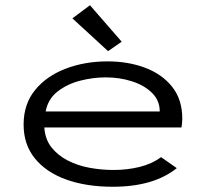

<svg xmlns="http://www.w3.org/2000/svg" viewBox="-20 -702 790 732"><path d="M410 10Q309 10 232.5 -17.5Q156 -45 113 -98Q70 -151 70 -227Q70 -305 113.5 -358.5Q157 -412 230 -440Q303 -468 390 -468Q468 -468 532.5 -444Q597 -420 636 -371.5Q675 -323 675 -249Q675 -240 674 -232Q673 -224 672 -216H149Q152 -171 176 -140.5Q200 -110 237.5 -90.5Q275 -71 320.5 -62.5Q366 -54 413 -54Q465 -54 512 -65.5Q559 -77 594 -103L654 -61Q566 10 410 10ZM154 -277H589Q589 -319 559.5 -348Q530 -377 483 -392Q436 -407 383 -407Q335 -407 286 -394.5Q237 -382 200 -353.5Q163 -325 154 -277ZM392 -507 256 -632 323 -682 444 -543Z"/></svg>

Font: Inconsolata ExtraExpanded Thin
Style: Regular
Weight: 100
Width: 8
Monospace: yes
Designer: Raph Levien, Cyreal, Brenton Simpson
Foundry: Raph Levien, Cyreal, Google
Version: Version 3.100; ttfautohint (v1.8.4.7-5d5b)